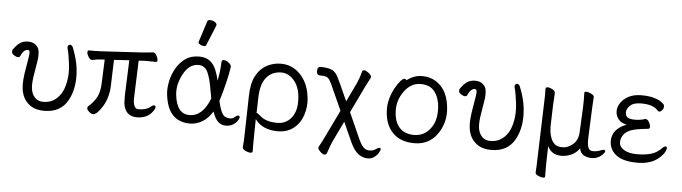

<svg xmlns="http://www.w3.org/2000/svg" viewBox="-54 -1001 5085 1432"><g transform="rotate(5 2488.5 -284.5)"><path d="M426 -464V-468Q425 -478 430.5 -484Q436 -490 443 -490Q457 -490 465 -472Q499 -387 507 -316Q523 -176 469.5 -79Q416 18 294 18Q235 18 198 -4Q129 -46 119 -134Q112 -189 130.5 -289.5Q149 -390 147 -407Q145 -424 133 -424Q101 -424 79 -372Q75 -364 63 -364Q51 -364 34.5 -374.5Q18 -385 16.5 -397.5Q15 -410 21 -418Q46 -454 70.5 -470Q95 -486 130.5 -486Q166 -486 188 -467Q210 -448 213.5 -418.5Q217 -389 213 -358.5Q209 -328 196 -254.5Q183 -181 188 -140.5Q193 -100 216.5 -74Q240 -48 281 -48Q362 -48 410 -120Q433 -154 444.5 -214Q456 -274 447.5 -346Q439 -418 426 -464Z M954 -107Q960 -55 993 -55Q1051 -55 1081 -81Q1096 -94 1106.5 -94Q1117 -94 1118.5 -82.5Q1120 -71 1104 -50Q1065 6 986 6Q896 6 884 -94Q883 -109 883 -149L893 -413L779 -406L773 -219Q771 -125 729.5 -57Q688 11 659 11Q645 11 629 -3Q613 -17 612 -27.5Q611 -38 617 -44Q653 -74 677 -115Q701 -156 703 -226L710 -402L679 -400Q655 -399 641 -395.5Q627 -392 616 -391H615Q602 -391 590 -409Q578 -427 576.5 -443.5Q575 -460 588 -460H631Q657 -460 671 -461L981 -479Q1004 -481 1028 -483Q1052 -485 1064 -487H1067Q1079 -487 1090 -469Q1101 -451 1102.5 -434.5Q1104 -418 1092 -418L1028 -419Q1018 -419 1008 -419Q998 -419 989 -418L963 -416L953 -141Q952 -122 954 -107Z M1447 -752Q1450 -764 1467.5 -764Q1485 -764 1501.5 -754.5Q1518 -745 1518 -732Q1518 -729 1517 -727L1455 -576Q1452 -567 1438.5 -567Q1425 -567 1410.5 -575Q1396 -583 1396 -589.5Q1396 -596 1397 -597ZM1589 -170Q1610 -74 1640 -56Q1654 -48 1675.5 -46.5Q1697 -45 1712.5 -59Q1728 -73 1738.5 -73Q1749 -73 1750 -62.5Q1751 -52 1739 -34.5Q1727 -17 1705 -3.5Q1683 10 1651.5 10Q1620 10 1595.5 -11Q1571 -32 1552 -87Q1521 -35 1476.5 -8.5Q1432 18 1383 18Q1334 18 1295 -2Q1212 -43 1196 -184Q1191 -229 1202 -281.5Q1213 -334 1239.5 -380.5Q1266 -427 1307.5 -456.5Q1349 -486 1410 -486Q1471 -486 1506.5 -448.5Q1542 -411 1562 -319Q1577 -390 1579 -458Q1580 -476 1595.5 -476Q1611 -476 1630.5 -461.5Q1650 -447 1652 -432Q1645 -381 1626.5 -304.5Q1608 -228 1589 -170ZM1375 -45Q1475 -45 1527 -183Q1522 -209 1517 -237Q1501 -335 1479 -379Q1457 -423 1410 -423Q1341 -423 1298 -342.5Q1255 -262 1264 -185Q1280 -45 1375 -45Z M2042 18Q1927 18 1871 -58L1869 79Q1869 88 1868.5 126.5Q1868 165 1869 184Q1869 195 1852.5 195Q1836 195 1815.5 185Q1795 175 1793 161V158Q1797 125 1798 71L1805 -229Q1807 -322 1838 -378.5Q1869 -435 1918 -460.5Q1967 -486 2024.5 -486Q2082 -486 2128.5 -456Q2175 -426 2204.5 -374.5Q2234 -323 2242 -252.5Q2250 -182 2228.5 -119Q2207 -56 2159 -19Q2111 18 2042 18ZM1873 -104Q1883 -104 1904 -84Q1947 -44 2034 -44Q2080 -44 2114 -70Q2148 -96 2164 -142.5Q2180 -189 2172 -260.5Q2164 -332 2123.5 -376.5Q2083 -421 2031 -421Q1962 -421 1920 -371Q1878 -321 1876 -218Z M2317 -424Q2298 -424 2295 -449Q2293 -463 2298.5 -475.5Q2304 -488 2317 -488Q2390 -488 2420 -464Q2436 -451 2446.5 -431.5Q2457 -412 2469 -386L2531 -249L2600 -393Q2619 -436 2631 -483Q2633 -491 2645.5 -491Q2658 -491 2678 -476Q2698 -461 2700 -446Q2701 -442 2687 -417Q2673 -392 2661 -367L2567 -171L2656 29Q2675 68 2692 84Q2709 100 2730 101Q2765 102 2779 89Q2799 75 2808.5 75Q2818 75 2819 85Q2819 92 2809 110.5Q2799 129 2777.5 145Q2756 161 2732 161H2729Q2647 161 2600 59L2530 -96L2456 58Q2447 76 2422 148Q2417 161 2404 161Q2391 161 2373.5 144Q2356 127 2355 117.5Q2354 108 2365 90.5Q2376 73 2400 22L2495 -175L2408 -368Q2395 -396 2384 -407.5Q2373 -419 2356.5 -421.5Q2340 -424 2317 -424Z M2966 -445Q3019 -486 3079 -486Q3139 -486 3185 -457Q3280 -396 3287 -245Q3291 -143 3230.5 -62.5Q3170 18 3064.5 18Q2959 18 2901 -42.5Q2843 -103 2839 -207Q2835 -287 2880 -374Q2900 -410 2919 -432Q2938 -454 2948.5 -454Q2959 -454 2966 -445ZM3057 -43Q3106 -43 3143 -69.5Q3180 -96 3201 -142Q3222 -188 3219 -258Q3216 -328 3181.5 -377Q3147 -426 3074 -426Q3001 -426 2951.5 -357.5Q2902 -289 2905.5 -207.5Q2909 -126 2948.5 -84.5Q2988 -43 3057 -43Z M3773 -464V-468Q3772 -478 3777.5 -484Q3783 -490 3790 -490Q3804 -490 3812 -472Q3846 -387 3854 -316Q3870 -176 3816.5 -79Q3763 18 3641 18Q3582 18 3545 -4Q3476 -46 3466 -134Q3459 -189 3477.5 -289.5Q3496 -390 3494 -407Q3492 -424 3480 -424Q3448 -424 3426 -372Q3422 -364 3410 -364Q3398 -364 3381.5 -374.5Q3365 -385 3363.5 -397.5Q3362 -410 3368 -418Q3393 -454 3417.5 -470Q3442 -486 3477.5 -486Q3513 -486 3535 -467Q3557 -448 3560.5 -418.5Q3564 -389 3560 -358.5Q3556 -328 3543 -254.5Q3530 -181 3535 -140.5Q3540 -100 3563.5 -74Q3587 -48 3628 -48Q3709 -48 3757 -120Q3780 -154 3791.5 -214Q3803 -274 3794.5 -346Q3786 -418 3773 -464Z M4164 16Q4091 16 4061 -48L4058 78Q4057 129 4058 183Q4058 190 4043.5 190Q4029 190 4007.5 180.5Q3986 171 3985 159V157Q3989 108 3989 70L4003 -367Q4006 -436 4004 -473Q4005 -484 4020 -484Q4035 -484 4054.5 -473.5Q4074 -463 4076 -449V-446Q4076 -433 4074 -407Q4072 -381 4071 -359L4066 -193Q4066 -179 4068.5 -156.5Q4071 -134 4080.5 -108.5Q4090 -83 4109 -65.5Q4128 -48 4168 -48Q4208 -48 4245.5 -79.5Q4283 -111 4286 -172L4295 -363Q4297 -412 4295 -468Q4295 -476 4309.5 -476Q4324 -476 4345 -466Q4366 -456 4368 -443V-441Q4367 -427 4365.5 -403.5Q4364 -380 4363 -355L4354 -139Q4353 -104 4355 -90Q4361 -39 4394.5 -39Q4428 -39 4447 -47.5Q4466 -56 4476.5 -56Q4487 -56 4488 -47Q4489 -38 4475 -24Q4441 13 4391 13Q4359 13 4332.5 -1Q4306 -15 4300 -52Q4277 -17 4240 -0.5Q4203 16 4164 16Z M4765 -312H4768Q4781 -312 4792.5 -294Q4804 -276 4805 -259Q4806 -242 4793 -241Q4703 -232 4666 -218.5Q4629 -205 4610 -178Q4591 -151 4592.5 -119Q4594 -87 4630 -66Q4666 -45 4726 -45Q4786 -45 4830 -57.5Q4874 -70 4910 -107Q4923 -121 4933.5 -121Q4944 -121 4944.5 -110.5Q4945 -100 4935 -80.5Q4925 -61 4900 -38Q4840 18 4734.5 18Q4629 18 4578 -20Q4527 -58 4523 -119Q4518 -214 4630 -258Q4591 -265 4570 -289Q4549 -313 4547 -346Q4545 -379 4565 -411Q4585 -443 4624.5 -464.5Q4664 -486 4721 -486Q4778 -486 4816.5 -474.5Q4855 -463 4875 -447.5Q4895 -432 4896 -422Q4897 -401 4884.5 -388.5Q4872 -376 4865.5 -376Q4859 -376 4854 -380L4845 -389Q4809 -425 4725 -425Q4667 -425 4641 -399Q4615 -373 4616.5 -346Q4618 -319 4635.5 -309.5Q4653 -300 4690.5 -300Q4728 -300 4765 -312Z"/></g></svg>

Font: LXGW WenKai Lite
Style: Regular
Weight: 400
Designer: LXGW / Fontworks Inc.
Foundry: LXGW / Fontworks Inc.
Version: Version 1.511; March 25, 2025